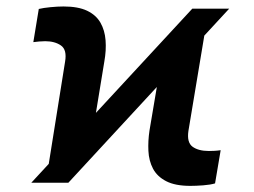

<svg xmlns="http://www.w3.org/2000/svg" viewBox="-20 -573 796 602"><path d="M78.1 0 583 -545.9H698.7L194.3 0ZM125.5 -13.2 184.1 -379.9Q190.4 -417 171.1 -430.4Q151.9 -443.8 121.6 -443.8Q112.8 -443.8 102.8 -442.9Q92.8 -441.9 84.5 -440.9L101.6 -544.9Q115.7 -548.3 138.2 -550.5Q160.6 -552.7 179.2 -552.7Q225.1 -552.7 253.2 -539.3Q281.2 -525.9 294.9 -502Q308.6 -478 311 -446.8Q313.5 -415.5 307.1 -379.9L264.6 -120.6ZM577.1 9.8Q529.3 9.8 501 -4.9Q472.7 -19.5 459.7 -44.2Q446.8 -68.8 445.3 -99.9Q443.8 -130.9 448.7 -163.6L492.7 -424.3L632.3 -531.7L570.8 -162.6Q565.4 -126.5 583.7 -113Q602.1 -99.6 634.8 -99.6Q642.6 -99.6 652.3 -100.1Q662.1 -100.6 671.9 -102.1L654.3 2Q640.1 6.3 617.2 8.1Q594.2 9.8 577.1 9.8Z"/></svg>

Font: Inter 18pt
Style: Bold Italic
Weight: 700
Italic angle: -9.3988°
Designer: Rasmus Andersson
Foundry: rsms
Version: Version 4.001;git-66647c0bb